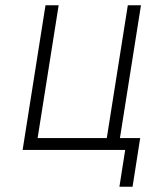

<svg xmlns="http://www.w3.org/2000/svg" viewBox="-20 -570 640 730"><path d="M484 140H434L456 0H66L153 -550H203L123 -45H386L466 -550H516L436 -45H513Z"/></svg>

Font: JetBrains Mono Extra Light
Style: Italic
Weight: 200
Italic angle: -9°
Monospace: yes
Designer: Philipp Nurullin, Konstantin Bulenkov
Foundry: JetBrains
Version: 2.002